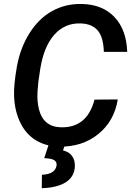

<svg xmlns="http://www.w3.org/2000/svg" viewBox="-20 -741 678 983"><path d="M583 -231.9Q564.9 -120.6 482.9 -54.4Q400.9 11.7 283.2 9.8Q215.3 8.3 164.3 -22.5Q113.3 -53.2 84.5 -112.1Q55.7 -170.9 52.2 -245.1Q49.3 -300.8 65.9 -396.7Q82.5 -492.7 129.6 -568.8Q176.8 -645 245.4 -683.6Q314 -722.2 397.9 -720.7Q503.9 -718.8 565.7 -654.1Q627.4 -589.4 631.3 -475.6H511.7Q509.3 -551.8 479.7 -585.7Q450.2 -619.6 392.1 -621.1Q312.5 -623.5 258.8 -564Q205.1 -504.4 186.5 -390.6L176.8 -325.7L172.4 -275.9Q168.5 -225.6 179.4 -181.4Q190.4 -137.2 218.3 -114Q246.1 -90.8 289.1 -89.4Q425.3 -84 463.9 -231ZM312 0.5 302.7 29.3Q333 36.1 348.4 56.9Q363.8 77.6 363.3 108.4Q362.3 161.6 318.8 190.7Q275.4 219.7 193.8 222.7L194.8 153.8Q261.7 150.9 269.5 106.9Q273.9 77.6 233.9 71.3L206.5 68.4L228.5 1.5Z"/></svg>

Font: Roboto Medium
Style: Italic
Weight: 500
Italic angle: -12°
Designer: Google
Version: Version 2.134; 2016